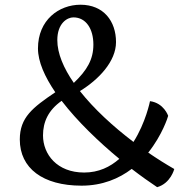

<svg xmlns="http://www.w3.org/2000/svg" viewBox="-20 -756 788 800"><path d="M62.5 -174.8C62.5 -55.2 158.2 17.6 319.8 17.6C407.2 17.6 476.1 -12.2 528.8 -52.2C567.4 -22.5 604 3.4 634.8 23.9C691.4 7.8 706.1 -51.8 706.1 -51.8C670.4 -72.3 633.8 -95.2 597.7 -120.1C655.8 -192.9 679.7 -268.1 680.7 -273.4C680.7 -273.4 663.1 -326.7 605 -334.5C605 -334.5 587.4 -245.1 536.1 -164.6C450.7 -229.5 371.1 -302.7 313 -376.5C391.1 -424.3 463.4 -500 463.4 -580.6C463.4 -668 411.6 -736.3 315.4 -736.3C225.6 -736.3 138.2 -672.9 138.2 -554.2C138.2 -499 166.5 -436 210.4 -371.6C115.7 -307.6 62.5 -266.6 62.5 -174.8ZM287.6 -410.6C244.6 -472.7 218.8 -533.7 218.8 -588.9C218.8 -659.2 260.3 -683.6 285.6 -683.6C339.4 -683.6 369.1 -634.3 369.1 -570.3C369.1 -508.8 343.3 -463.9 287.6 -410.6ZM159.2 -191.9C159.2 -248 181.2 -296.9 236.8 -335.9C302.2 -250.5 392.1 -164.6 477.1 -94.2C439 -60.5 391.1 -37.1 330.6 -37.1C217.8 -37.1 159.2 -112.8 159.2 -191.9Z"/></svg>

Font: Trykker
Style: Regular
Weight: 400
Designer: Magnus Gaarde
Foundry: Magnus Gaarde
Version: Version 1.001